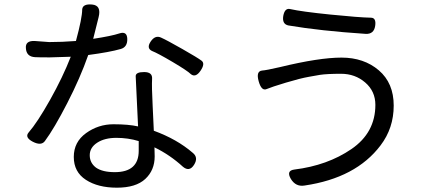

<svg xmlns="http://www.w3.org/2000/svg" viewBox="-20 -819 2040 890"><path d="M437 -739Q415 -649 412 -639Q497 -652 533 -664Q569 -676 570 -638.5Q571 -601 540 -592Q488 -577 389 -564Q352 -458 291.5 -340.5Q231 -223 188 -165Q171 -142 132 -162Q94 -182 112 -204Q153 -251 212 -356Q271 -461 308 -556L211 -553Q159 -553 143 -554Q102 -556 100 -596Q97 -631 141 -629L208 -624Q267 -624 332 -629Q361 -736 361 -775Q363 -802 407 -798Q451 -794 437 -739ZM623 -165Q574 -180 519.5 -180Q465 -180 430.5 -157.5Q396 -135 396 -99.5Q396 -64 425 -42Q455 -21 512 -21Q623 -21 623 -120ZM685 -454Q683 -416 687.5 -331Q692 -246 693 -213Q800 -174 873 -111Q901 -89 879.5 -55Q858 -21 828 -46Q768 -101 696 -136Q697 -120 697 -94Q697 -30 653.5 10.5Q610 51 522 51Q434 51 378 14.5Q322 -22 322 -91.5Q322 -161 379 -202Q436 -243 506 -243Q576 -243 620 -233Q611 -422 609 -466Q609 -485 648 -485Q687 -485 685 -454ZM865 -475Q849 -491 780.5 -531.5Q712 -572 684 -583Q658 -596 678.5 -626.5Q699 -657 726 -645Q753 -633 825 -592Q897 -551 914.5 -537.5Q932 -524 909.5 -491Q887 -458 865 -475Z M1720 -333Q1720 -396 1673 -436.5Q1626 -477 1561 -477Q1496 -477 1463 -472L1412 -463Q1372 -456 1305.5 -436Q1239 -416 1215.5 -406Q1192 -396 1179 -442.5Q1166 -489 1195 -492Q1213 -493 1278 -508Q1459 -552 1563 -552Q1667 -552 1736 -493Q1805 -434 1805 -329.5Q1805 -225 1744 -145Q1630 6 1392 41Q1351 48 1328 10Q1306 -28 1344 -33Q1498 -52 1609 -128Q1720 -204 1720 -333ZM1293 -745Q1300 -783 1325 -777Q1378 -765 1511.5 -751.5Q1645 -738 1699 -737Q1725 -737 1719 -698.5Q1713 -660 1675 -662Q1464 -676 1317 -701Q1287 -707 1293 -745Z"/></svg>

Font: Raw Maruko Gothic CJK TC
Style: Regular
Weight: 400
Version: Version 1.001